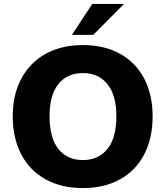

<svg xmlns="http://www.w3.org/2000/svg" viewBox="-20 -951 845 980"><path d="M45 -357Q45 -468 89 -550Q133 -632 213.5 -676.5Q294 -721 403 -721Q512 -721 592.5 -676.5Q673 -632 716 -550Q759 -468 759 -357Q759 -246 716 -163Q673 -80 592.5 -35.5Q512 9 403 9Q294 9 213 -35.5Q132 -80 88.5 -163Q45 -246 45 -357ZM574 -357Q574 -465 528.5 -521.5Q483 -578 403 -578Q323 -578 278 -522Q233 -466 233 -357Q233 -247 278 -190.5Q323 -134 403 -134Q483 -134 528.5 -191Q574 -248 574 -357ZM347 -773 451 -931H613L456 -773Z"/></svg>

Font: Muli Black
Style: Regular
Weight: 900
Designer: Vernon Adams
Foundry: Vernon Adams
Version: Version 2.001